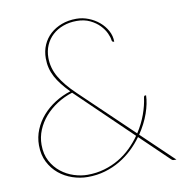

<svg xmlns="http://www.w3.org/2000/svg" viewBox="-80 -785 847 871"><g transform="rotate(-10 343.5 -350.0)"><path d="M251 -381Q213 -369 180.5 -348Q148 -327 124.2 -299.8Q100.5 -272.5 87 -240Q73.5 -207.5 73.5 -172Q73.5 -128.5 90.8 -96.5Q108 -64.5 134.8 -43.5Q161.5 -22.5 193.8 -12.2Q226 -2 255.5 -2Q297.5 -2 334.2 -12.8Q371 -23.5 402 -42Q433 -60.5 458.2 -85.2Q483.5 -110 503 -138L264.5 -368ZM664.5 0H656.5Q652 0 649 -0.5Q646 -1 641.5 -5L510.5 -131Q490 -102.5 463.5 -77.2Q437 -52 405 -33Q373 -14 335.5 -3Q298 8 255.5 8Q220 8 185.2 -3.8Q150.5 -15.5 123 -38.2Q95.5 -61 78.5 -94.5Q61.5 -128 61.5 -172Q61.5 -209.5 75.5 -243.5Q89.5 -277.5 114.2 -305.8Q139 -334 172.2 -355.2Q205.5 -376.5 244 -388.5Q223 -410 207.5 -429.8Q192 -449.5 181.5 -469.2Q171 -489 165.8 -510Q160.5 -531 160.5 -555Q160.5 -588.5 172.8 -616.5Q185 -644.5 207.2 -664.8Q229.5 -685 260 -696.5Q290.5 -708 327.5 -708Q356.5 -708 383.8 -697.2Q411 -686.5 432.2 -668.5Q453.5 -650.5 466.5 -626.5Q479.5 -602.5 479.5 -576H476.5Q474 -576 471.8 -577.8Q469.5 -579.5 468.5 -584Q467.5 -597.5 458.5 -617Q449.5 -636.5 432.2 -654.5Q415 -672.5 388.8 -685.2Q362.5 -698 327.5 -698Q293.5 -698 265 -687.5Q236.5 -677 216 -658.2Q195.5 -639.5 184 -613.2Q172.5 -587 172.5 -555Q172.5 -508.5 197.2 -465.8Q222 -423 271.5 -376L510 -148Q535 -186.5 549.5 -226.8Q564 -267 568.5 -303Q569.5 -307 570.5 -309Q571.5 -311 575.5 -311H579.5Q578.5 -274 562.8 -229Q547 -184 517.5 -140.5Z"/></g></svg>

Font: Lato 2
Style: Regular
Weight: 100
Designer: Lukasz Dziedzic with Adam Twardoch and Botio Nikoltchev
Foundry: tyPoland Lukasz Dziedzic
Version: Version 2.015; 2015-08-06; http://www.latofonts.com/